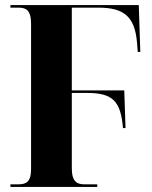

<svg xmlns="http://www.w3.org/2000/svg" viewBox="-20 -734 598 754"><path d="M21 0H362V-10H314C282 -10 262 -20 262 -74V-369H322C422 -369 454 -338 463 -231H473L468 -379H262V-704H366C469 -704 509 -667 518 -568L521 -530H531L525 -714H21V-704H52C82 -704 102 -695 102 -640V-70C102 -18 82 -10 49 -10H21Z"/></svg>

Font: Noto Serif Display Condensed ExtraBold
Style: Regular
Weight: 800
Width: 3
Designer: Monotype Design Team
Foundry: Monotype Imaging Inc.
Version: Version 2.009